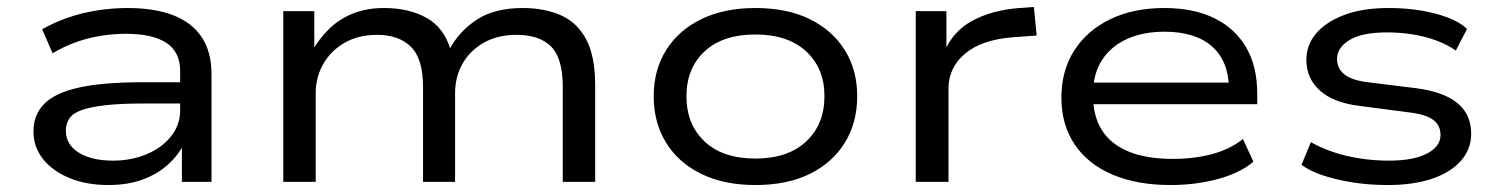

<svg xmlns="http://www.w3.org/2000/svg" viewBox="-20 -522 4307 551"><path d="M291 9Q228 9 179.5 -11Q131 -31 103.5 -65.5Q76 -100 76 -145Q76 -192 106.5 -223.5Q137 -255 205.5 -270.5Q274 -286 389 -286H514V-225H393Q326 -225 282.5 -220Q239 -215 214 -206Q189 -197 179 -182Q169 -167 169 -147Q169 -107 206 -84Q243 -61 304 -61Q357 -61 401 -79.5Q445 -98 471 -131Q497 -164 497 -205V-318Q497 -373 457.5 -399Q418 -425 342 -425Q284 -425 230.5 -411Q177 -397 131 -369L101 -438Q134 -457 174 -471Q214 -485 258 -492Q302 -499 346 -499Q423 -499 476.5 -478.5Q530 -458 558.5 -416Q587 -374 587 -308V0H502V-112L510 -113Q493 -78 463 -50.5Q433 -23 390 -7Q347 9 291 9Z M793 0V-490H882V-378H877Q897 -412 925 -439.5Q953 -467 992.5 -483Q1032 -499 1082 -499Q1154 -499 1204.5 -470.5Q1255 -442 1273 -379H1269Q1298 -433 1349 -466Q1400 -499 1480 -499Q1543 -499 1590 -478Q1637 -457 1662.5 -408.5Q1688 -360 1688 -278V0H1595V-273Q1595 -355 1561.5 -388.5Q1528 -422 1463 -422Q1408 -422 1368.5 -399.5Q1329 -377 1307.5 -339.5Q1286 -302 1286 -254V0H1194V-273Q1194 -354 1159 -388Q1124 -422 1062 -422Q1008 -422 968.5 -399Q929 -376 907.5 -338Q886 -300 886 -255V0Z M2148 9Q2058 9 1992.5 -23Q1927 -55 1891.5 -112.5Q1856 -170 1856 -246Q1856 -321 1891.5 -378Q1927 -435 1992.5 -467Q2058 -499 2148 -499Q2239 -499 2304 -467Q2369 -435 2404.5 -378Q2440 -321 2440 -246Q2440 -170 2404.5 -112.5Q2369 -55 2304 -23Q2239 9 2148 9ZM2148 -67Q2241 -67 2293.5 -116Q2346 -165 2346 -246Q2346 -326 2293.5 -374.5Q2241 -423 2148 -423Q2054 -423 2002 -374.5Q1950 -326 1950 -246Q1950 -165 2002 -116Q2054 -67 2148 -67Z M2608 0V-490H2696V-371H2689Q2714 -432 2770.5 -462.5Q2827 -493 2905 -499L2947 -502L2955 -420L2886 -415Q2797 -408 2749.5 -368Q2702 -328 2702 -268V0Z M3339 9Q3243 9 3172.5 -21Q3102 -51 3064 -107.5Q3026 -164 3026 -242Q3026 -319 3062.5 -376.5Q3099 -434 3165.5 -466.5Q3232 -499 3321 -499Q3406 -499 3465.5 -469.5Q3525 -440 3556.5 -385.5Q3588 -331 3588 -253V-223H3095V-285H3530L3507 -267Q3506 -347 3458 -389Q3410 -431 3322 -431Q3260 -431 3214 -410Q3168 -389 3142.5 -349.5Q3117 -310 3117 -255V-247Q3117 -188 3142.5 -148Q3168 -108 3219 -87Q3270 -66 3346 -66Q3406 -66 3457.5 -79.5Q3509 -93 3547 -123L3577 -58Q3540 -26 3476 -8.5Q3412 9 3339 9Z M3963 9Q3909 9 3862 1.5Q3815 -6 3777 -18.5Q3739 -31 3715 -49L3742 -114Q3772 -97 3808 -85Q3844 -73 3884.5 -67Q3925 -61 3967 -61Q4035 -61 4074.5 -81Q4114 -101 4114 -135Q4114 -162 4093 -178Q4072 -194 4020 -200L3882 -218Q3807 -227 3768 -262Q3729 -297 3729 -350Q3729 -393 3757 -426Q3785 -459 3837.5 -479Q3890 -499 3965 -499Q4014 -499 4056.5 -492Q4099 -485 4134 -472Q4169 -459 4190 -439L4158 -377Q4132 -395 4100 -406.5Q4068 -418 4033 -423.5Q3998 -429 3961 -429Q3888 -429 3852.5 -407Q3817 -385 3817 -353Q3817 -326 3837.5 -309Q3858 -292 3905 -286L4043 -269Q4122 -259 4162 -226.5Q4202 -194 4202 -138Q4202 -94 4172.5 -60.5Q4143 -27 4089.5 -9Q4036 9 3963 9Z"/></svg>

Font: Nunito Sans 10pt Expanded
Style: Regular
Weight: 400
Width: 7
Designer: Vernon Adams
Foundry: Vernon Adams
Version: Version 3.101;gftools[0.9.27]